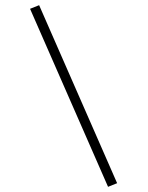

<svg xmlns="http://www.w3.org/2000/svg" viewBox="-20 -721 570 741"><path d="M432 -14 397 0 96 -687 131 -701Z"/></svg>

Font: TypoPRO Titillium Maps
Style: 1 wt
Weight: 100
Designer: Campivisivi
Foundry: Accademia di Belle Arti di Urbino and students of MA course of Visual design
Version: Version 001.001